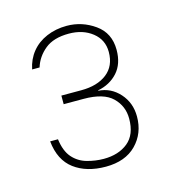

<svg xmlns="http://www.w3.org/2000/svg" viewBox="-66 -764 427 474"><g transform="rotate(-15 147.5 -526.5)"><path d="M149 -346Q100 -346 68.5 -369.5Q37 -393 32 -442H52Q56 -411 70.5 -394.5Q85 -378 106.5 -372Q128 -366 149 -366Q187 -366 211 -385.5Q235 -405 235 -446Q235 -478 212.5 -500Q190 -522 139 -522H88V-544H139Q180 -544 204.5 -563Q229 -582 229 -618Q229 -649 205 -668Q181 -687 145 -687Q106 -687 84 -669Q62 -651 54 -625H35Q40 -650 55 -668.5Q70 -687 93.5 -697Q117 -707 145 -707Q184 -707 216.5 -684Q249 -661 249 -618Q249 -582 229.5 -560.5Q210 -539 179 -533V-532Q211 -530 233 -505.5Q255 -481 255 -446Q255 -403 227 -374.5Q199 -346 149 -346Z"/></g></svg>

Font: DM Sans 11pt Thin
Style: Regular
Weight: 250
Version: Version 4.004;gftools[0.9.30]